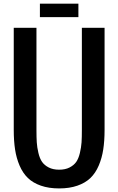

<svg xmlns="http://www.w3.org/2000/svg" viewBox="-20 -1028 651 1057"><path d="M199.7 -1007.8H411.6V-933.6H199.7ZM555.7 -312.5Q555.7 -252.4 548.3 -204.8Q541 -157.2 523.4 -116.2Q505.9 -75.2 477.8 -48.1Q449.7 -21 406.2 -5.9Q362.8 9.3 305.7 9.3Q248.5 9.3 205.1 -5.9Q161.6 -21 133.5 -48.1Q105.5 -75.2 87.9 -116.2Q70.3 -157.2 63 -204.8Q55.7 -252.4 55.7 -312.5V-875H180.7V-312.5Q180.7 -272 182.4 -244.6Q184.1 -217.3 191.4 -186.3Q198.7 -155.3 211.7 -136.7Q224.6 -118.2 248.3 -106Q272 -93.8 305.7 -93.8Q339.4 -93.8 363 -106Q386.7 -118.2 399.7 -136.7Q412.6 -155.3 419.9 -186.3Q427.2 -217.3 429 -244.6Q430.7 -272 430.7 -312.5V-875H555.7Z"/></svg>

Font: Oswald
Style: Stencbab
Weight: 400
Designer: Mathieu Le Lay
Foundry: Mathieu Le Lay
Version: Version 1.000